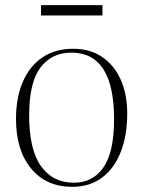

<svg xmlns="http://www.w3.org/2000/svg" viewBox="-20 -710 555 744"><path d="M260 14Q159 14 100.5 -57Q42 -128 42 -248Q42 -331 68 -392Q94 -453 143.5 -487Q193 -521 264 -521Q329 -521 375.5 -489.5Q422 -458 447.5 -402Q473 -346 473 -270Q473 -184 447.5 -120Q422 -56 374.5 -21Q327 14 260 14ZM266 -2Q340 -2 381 -61.5Q422 -121 422 -248Q422 -506 257 -506Q180 -506 136.5 -448Q93 -390 93 -263Q93 -130 139 -66Q185 -2 266 -2ZM139 -650V-690H377V-650Z"/></svg>

Font: Display Extralight
Style: Regular
Weight: 200
Designer: Latin by Veronika Burian and Jose Scaglione. Greek by Irene Vlachou. Cyrillic by Vera Evstafieva.
Foundry: TypeTogether
Version: Version 3.002